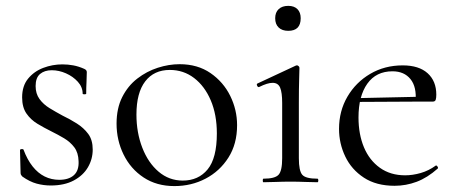

<svg xmlns="http://www.w3.org/2000/svg" viewBox="-20 -616 1538 649"><path d="M100.4 -325.2Q100.4 -299.4 113.5 -281.3Q126.6 -263.2 147.4 -250.5Q168.2 -237.8 190.8 -225.6Q216.6 -213.2 239.8 -198.5Q263 -183.8 278.2 -163.4Q293.4 -143 293.4 -110.4Q293.4 -78.4 277.3 -50.7Q261.2 -23 229.4 -6Q197.6 11 151.6 11Q127.4 11 104 4.7Q80.6 -1.6 55.6 -19.2Q53.6 -21.2 51.6 -24.2Q49.6 -27.2 49.6 -31.2L47.6 -108.6Q47.6 -111.6 53.1 -112.1Q58.6 -112.6 59.6 -109.8Q72.2 -76.2 90.2 -53.5Q108.2 -30.8 130.9 -19.5Q153.6 -8.2 180.4 -8.2Q212.4 -8.2 229.8 -23.9Q247.2 -39.6 245.6 -71.2Q244.8 -100 231.1 -118.1Q217.4 -136.2 196.8 -148.5Q176.2 -160.8 153.8 -171.8Q129.2 -184 106.6 -197.6Q84 -211.2 69.4 -232.3Q54.8 -253.4 54.8 -286.8Q54.8 -325.6 75 -350.2Q95.2 -374.8 126.3 -386.6Q157.4 -398.4 191 -398.4Q209.8 -398.4 227.9 -395Q246 -391.6 264.4 -383.4Q273.4 -379.6 273.4 -372.4Q273.4 -356.4 272.4 -338.5Q271.4 -320.6 271.4 -299.4Q271.4 -297.2 265.4 -297.2Q259.4 -297.2 259.4 -299.4Q259.4 -321.6 243.1 -339.6Q226.8 -357.6 203 -368.1Q179.2 -378.6 155 -378.6Q130.6 -378.6 115.5 -366Q100.4 -353.4 100.4 -325.2Z M569.4 13Q509.6 13 465.6 -16Q421.6 -45 397.8 -93.5Q374 -142 374 -198Q374 -250 393.2 -288Q412.4 -326 444.2 -350.5Q476 -375 513.4 -387Q550.8 -399 587.2 -399Q648 -399 691.5 -369Q735 -339 758.2 -292Q781.4 -245 781.4 -192.8Q781.4 -129.4 752.1 -83.3Q722.8 -37.2 674.8 -12.1Q626.8 13 569.4 13ZM597.8 -5.6Q650.6 -5.6 681.8 -43.4Q713 -81.2 713 -165Q713 -228.4 692.5 -276.6Q672 -324.8 636.2 -352.2Q600.4 -379.6 554 -379.6Q500.6 -379.6 470.9 -341Q441.2 -302.4 441.2 -228.6Q441.2 -167.8 461 -116.7Q480.8 -65.6 516.2 -35.6Q551.6 -5.6 597.8 -5.6Z M870.4 0Q868.2 0 868.2 -6Q868.2 -12 870.4 -12Q909.4 -12 921.6 -25.3Q933.8 -38.6 933.8 -81V-268Q933.8 -303.4 926.9 -319.7Q920 -336 901.4 -336Q892.8 -336 881.7 -332.6Q870.6 -329.2 855.6 -321.8Q851.6 -320.8 849.1 -326.4Q846.6 -332 850.4 -333.8L979.8 -394.2Q982.6 -395.2 983.6 -395.2Q986.2 -395.2 989.2 -392.6Q992.2 -390 992.2 -386.8Q992.2 -378.8 991.2 -348Q990.2 -317.2 990.2 -269.2V-81Q990.2 -38.6 1001.7 -25.3Q1013.2 -12 1053 -12Q1056 -12 1056 -6Q1056 0 1053 0Q1035.4 0 1011.8 -1Q988.2 -2 961.6 -2Q936 -2 912.4 -1Q888.8 0 870.4 0ZM954.4 -511.8Q933.6 -511.8 921.9 -523Q910.2 -534.2 910.2 -554.4Q910.2 -574 921.9 -585.1Q933.6 -596.2 954.4 -596.2Q974.4 -596.2 985.4 -585.1Q996.4 -574 996.4 -554.4Q996.4 -511.8 954.4 -511.8Z M1313.8 12Q1252 12 1210.1 -15.4Q1168.2 -42.8 1147.1 -86.9Q1126 -131 1126 -180.2Q1126 -240.8 1154.4 -289.3Q1182.8 -337.8 1231.5 -366.4Q1280.2 -395 1341.2 -395Q1396 -395 1425.4 -368.5Q1454.8 -342 1454.8 -296Q1454.8 -285 1452.8 -278.8Q1450.8 -272.6 1443 -272.6H1384.6Q1389 -322 1367.6 -348.5Q1346.2 -375 1306.6 -375Q1251.4 -375 1221.6 -333.1Q1191.8 -291.2 1191.8 -219Q1191.8 -162.2 1210.2 -118.2Q1228.6 -74.2 1264.2 -48.8Q1299.8 -23.4 1349.4 -23.4Q1375 -23.4 1402.1 -31.2Q1429.2 -39 1452.8 -56.2Q1454.8 -58.2 1458.3 -53.8Q1461.8 -49.4 1459.8 -46.4Q1424.4 -15 1388.3 -1.5Q1352.2 12 1313.8 12ZM1174.4 -271.4 1173.4 -284 1401.2 -289V-272.6Z"/></svg>

Font: Cormorant Light
Style: Regular
Weight: 300
Designer: Christian Thalmann (Catharsis Fonts)
Foundry: Catharsis Fonts
Version: Version 4.000